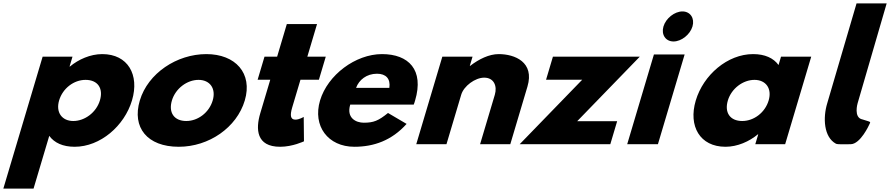

<svg xmlns="http://www.w3.org/2000/svg" viewBox="-37 -845 5216 1125"><path d="M736.5 -257C781.2 -407 712.2 -528 562.2 -528C492.2 -528 423 -497 372.5 -455H370.5L387.8 -513H212.8L-17.4 260H159.6L251.6 -49C281.4 -8 331.5 15 400.5 15C550.5 15 691.9 -107 736.5 -257ZM548.5 -257C527.4 -186 459.5 -136 392.5 -136C326.5 -136 288.4 -186 309.5 -257C330.4 -327 395.3 -377 464.3 -377C536.3 -377 569.4 -327 548.5 -257Z M782.2 -256C735.2 -98 825.5 15 1010.5 15C1187.5 15 1350.2 -98 1397.2 -256C1444.9 -416 1342.2 -528 1172.2 -528C999.2 -528 829.9 -416 782.2 -256ZM970.2 -256C991.4 -327 1059.3 -377 1126.3 -377C1192.3 -377 1230.4 -327 1209.2 -256C1188.4 -186 1123.5 -136 1054.5 -136C982.5 -136 949.4 -186 970.2 -256Z M1586.8 -513H1512.8L1472.6 -378H1546.6L1487.9 -181C1460.8 -90 1463.5 15 1604.5 15C1677.5 15 1744.1 -17 1744.1 -17L1742.6 -160C1742.6 -160 1716.9 -144 1693.9 -144C1665.9 -144 1660.7 -167 1675 -215L1723.6 -378H1831.6L1871.8 -513H1763.8L1820.6 -704H1643.6Z M2387.1 -232C2389.9 -238 2393.1 -249 2395.2 -256C2448.8 -436 2357.2 -528 2201.2 -528C2046.2 -528 1882.9 -406 1838.2 -256C1793.9 -107 1884.5 15 2039.5 15C2153.5 15 2258.6 -22 2345.4 -119L2236.5 -183C2179.8 -137 2151.5 -126 2094.5 -126C2049.5 -126 1991.6 -153 2015.1 -232ZM2049.3 -330C2066.3 -377 2111 -413 2172 -413C2224 -413 2252.3 -384 2244.3 -330Z M2402 0H2579L2665.4 -290C2680.5 -341 2747.1 -390 2800.1 -390C2857.1 -390 2877.5 -341 2862.4 -290L2776 0H2953L3053.6 -338C3096.2 -481 2979.2 -528 2885.2 -528C2829.2 -528 2769.6 -499 2717.7 -459H2715.7L2731.8 -513H2554.8Z M3711.8 -513H3202.8L3162.6 -378H3374.6L3008 0H3539L3579.2 -135H3345.2Z M3638 0H3818L3974.6 -526H3794.6ZM3850.5 -690C3836.2 -642 3863.3 -602 3909.3 -602C3955.3 -602 4006.2 -642 4020.5 -690C4034.7 -738 4007.7 -778 3961.7 -778C3915.7 -778 3864.7 -738 3850.5 -690Z M4039.7 -256C3995.1 -106 4064 15 4214 15C4284 15 4353.3 -16 4403.8 -58H4405.8L4388.5 0H4563.5L4716.3 -513H4539.3L4524.7 -464C4494.9 -505 4444.7 -528 4375.7 -528C4225.7 -528 4084.4 -406 4039.7 -256ZM4227.7 -256C4248.9 -327 4316.8 -377 4383.8 -377C4449.8 -377 4487.9 -327 4466.7 -256C4445.9 -186 4381 -136 4312 -136C4240 -136 4206.9 -186 4227.7 -256Z M4981.8 -825 4810.1 -240C4784.1 -154.6 4789.6 -41.6 4861 -3C4870.8 2.3 4915.1 0 4947.2 0C5005 -0.3 5056.3 -115 5056.3 -115C5064.8 -134 5069.7 -128 5017.2 -145C4962.7 -154.7 4988.1 -240 4988.1 -240L5158.3 -825Z"/></svg>

Font: Hussar
Style: BdOblThree
Weight: 700
Foundry: Cannot Into Space Fonts
Version: Version 2.00